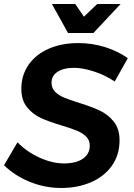

<svg xmlns="http://www.w3.org/2000/svg" viewBox="-29 -925 668 954"><path d="M606 -636 541 -520Q491 -553 436 -570.5Q381 -588 338 -588Q288 -588 257.5 -568.5Q227 -549 227 -514Q227 -487 245 -469Q263 -451 289.5 -440Q316 -429 364 -414Q428 -394 468 -375Q508 -356 536.5 -320.5Q565 -285 565 -228Q565 -155 527 -101.5Q489 -48 423 -19.5Q357 9 275 9Q194 9 119 -21.5Q44 -52 -9 -104L58 -218Q106 -169 169 -141Q232 -113 289 -113Q349 -113 383 -136.5Q417 -160 417 -202Q417 -229 399 -246.5Q381 -264 353.5 -275.5Q326 -287 279 -301Q215 -320 174.5 -338.5Q134 -357 105.5 -392Q77 -427 77 -484Q77 -551 113 -603Q149 -655 213.5 -683Q278 -711 360 -711Q429 -711 493 -691Q557 -671 606 -636ZM454 -905H570L435 -761H309L229 -905H345L388 -842Z"/></svg>

Font: Gontserrat Medium
Style: Italic
Weight: 500
Italic angle: -11.3°
Designer: Julieta Ulanovsky
Foundry: Julieta Ulanovsky
Version: Version 6.001